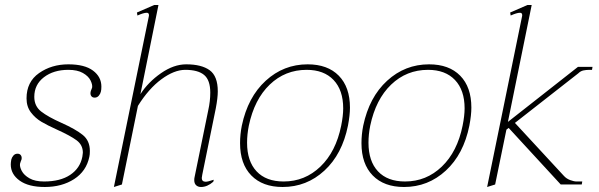

<svg xmlns="http://www.w3.org/2000/svg" viewBox="-20 -737 2392 767"><path d="M23 -80Q23 -87 25 -99Q27 -108 33.5 -115.5Q40 -123 50 -123Q59 -123 63.5 -116.5Q68 -110 66 -100Q65 -97 63 -92.5Q61 -88 60 -83Q58 -71 67 -54Q76 -37 98 -24.5Q120 -12 156 -12Q221 -12 260.5 -38.5Q300 -65 309 -111Q311 -123 311 -127Q311 -158 286 -176.5Q261 -195 210 -218Q170 -236 145.5 -250.5Q121 -265 103.5 -288Q86 -311 86 -344Q86 -410 136 -445Q186 -480 253 -480Q318 -480 351.5 -455Q385 -430 385 -391Q385 -378 383 -371Q381 -362 374.5 -354.5Q368 -347 358 -347Q349 -347 344.5 -353.5Q340 -360 342 -370Q343 -375 345 -379Q347 -383 348 -387Q350 -399 341.5 -416Q333 -433 311 -445.5Q289 -458 253 -458Q194 -458 155.5 -428.5Q117 -399 117 -350Q117 -313 144.5 -291.5Q172 -270 226 -246Q282 -221 310.5 -198Q339 -175 339 -134Q339 -119 337 -111Q325 -53 276 -21.5Q227 10 159 10Q94 10 58.5 -15.5Q23 -41 23 -80Z M788 -39Q786 -29 786 -26Q786 -11 802 -11Q810 -11 834 -19L832 -11Q808 10 783 10Q771 10 763.5 3Q756 -4 756 -17Q756 -24 757 -28L812 -297Q820 -333 820 -367Q820 -417 795.5 -437.5Q771 -458 720 -458Q676 -458 625 -420.5Q574 -383 531 -314L467 0L435 10L575 -674V-677Q575 -686 566 -686Q554 -686 529 -675L527 -687L596 -717H613L541 -361Q572 -409 623 -444.5Q674 -480 724 -480Q785 -480 817.5 -456.5Q850 -433 850 -372Q850 -346 842 -304Z M939 -165Q939 -200 946 -235Q970 -349 1041.5 -414.5Q1113 -480 1209 -480Q1289 -480 1333.5 -434.5Q1378 -389 1378 -307Q1378 -277 1370 -235Q1347 -121 1276 -55.5Q1205 10 1109 10Q1029 10 984 -36Q939 -82 939 -165ZM1343 -235Q1351 -275 1351 -304Q1351 -377 1312.5 -417.5Q1274 -458 1205 -458Q1119 -458 1057.5 -399Q996 -340 974 -235Q967 -200 967 -167Q967 -93 1005 -52.5Q1043 -12 1113 -12Q1198 -12 1260 -71.5Q1322 -131 1343 -235Z M1424 -165Q1424 -200 1431 -235Q1455 -349 1526.5 -414.5Q1598 -480 1694 -480Q1774 -480 1818.5 -434.5Q1863 -389 1863 -307Q1863 -277 1855 -235Q1832 -121 1761 -55.5Q1690 10 1594 10Q1514 10 1469 -36Q1424 -82 1424 -165ZM1828 -235Q1836 -275 1836 -304Q1836 -377 1797.5 -417.5Q1759 -458 1690 -458Q1604 -458 1542.5 -399Q1481 -340 1459 -235Q1452 -200 1452 -167Q1452 -93 1490 -52.5Q1528 -12 1598 -12Q1683 -12 1745 -71.5Q1807 -131 1828 -235Z M2347 -470 2345 -458H2335Q2321 -458 2310 -455.5Q2299 -453 2290 -444L2037 -246L2233 -34Q2243 -23 2258 -17.5Q2273 -12 2283 -12H2306L2304 0H2220L2012 -226L2003 -219L1958 0L1926 10L2066 -674V-677Q2066 -686 2057 -686Q2045 -686 2020 -675L2018 -687L2087 -717H2104L2009 -250L2289 -470Z"/></svg>

Font: Taviraj Thin
Style: Italic
Weight: 250
Italic angle: -12°
Designer: Katatrad Team
Foundry: CadsonDemak
Version: Version 1.001